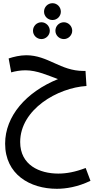

<svg xmlns="http://www.w3.org/2000/svg" viewBox="-20 -786 599 1199"><path d="M308 -661C337 -661 360 -685 360 -713C360 -742 337 -766 308 -766C278 -766 255 -742 255 -713C255 -685 278 -661 308 -661ZM239 -542C267 -542 291 -566 291 -594C291 -623 267 -647 239 -647C209 -647 186 -623 186 -594C186 -566 209 -542 239 -542ZM379 -542C407 -542 431 -566 431 -594C431 -623 407 -647 379 -647C349 -647 326 -623 326 -594C326 -566 349 -542 379 -542ZM335 393C390 393 465 382 545 343L515 263C450 288 395 298 344 298C227 298 106 245 106 101C106 -103 340 -238 520 -249L514 -343H501C357 -343 280 -441 144 -441C105 -441 64 -431 34 -421L50 -334C74 -341 106 -347 139 -347C212 -347 281 -314 342 -292C143 -211 12 -61 12 111C12 303 167 393 335 393Z"/></svg>

Font: Noto Sans Arabic Cond Med
Style: Regular
Weight: 500
Width: 3
Designer: Monotype Design Team, Nadine Chahine, Nizar Qandah and Khaled Hosny
Foundry: Monotype Imaging Inc.
Version: Version 2.012